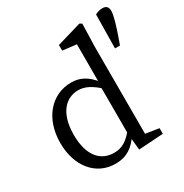

<svg xmlns="http://www.w3.org/2000/svg" viewBox="-175 -886 991 1036"><g transform="rotate(-30 320.5 -368.5)"><path d="M250 13C320 13 366 -20 402 -77H413L404 -123C358 -64 323 -42 272 -42C191 -42 131 -102 131 -235C131 -372 196 -432 271 -432C309 -432 349 -416 407 -360L417 -407H402C355 -468 310 -487 259 -487C136 -487 46 -385 46 -233C46 -88 128 13 250 13ZM397 10 550 0V-35L467 -48V-590L471 -732L457 -740L304 -695V-660L390 -650V-398L387 -385V-92L397 10ZM606 -750C591 -750 576 -746 560 -738L557 -528H588L607 -582C623 -629 641 -685 641 -714C641 -736 631 -750 606 -750Z"/></g></svg>

Font: Source Serif Variable
Style: Regular
Weight: 389
Designer: Frank Grießhammer
Foundry: Adobe Systems Incorporated
Version: Version 3.001;hotconv 1.0.111;makeotfexe 2.5.65597